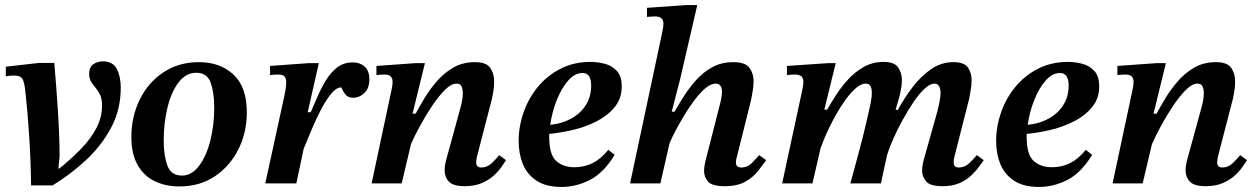

<svg xmlns="http://www.w3.org/2000/svg" viewBox="-20 -726 4977 760"><path d="M188 8H103Q102 -84 96 -180.5Q90 -277 80 -368Q76 -403 68 -415Q60 -427 35 -427Q22 -427 3 -424V-462L135 -477H195Q203 -381 209 -291Q215 -201 216 -108L211 -59H215Q262 -97 300.5 -136.5Q339 -176 361.5 -219Q384 -262 384 -308Q384 -335 376 -351Q368 -367 358 -379Q348 -391 340.5 -403Q333 -415 333 -434Q333 -460 349 -471.5Q365 -483 387 -483Q427 -483 442.5 -453Q458 -423 458 -379Q458 -291 419 -219Q380 -147 318.5 -90.5Q257 -34 188 8Z M690 12Q636 12 593 -8.5Q550 -29 525 -72.5Q500 -116 500 -184Q500 -264 533 -331.5Q566 -399 626.5 -439.5Q687 -480 768 -480Q851 -480 904 -431Q957 -382 957 -281Q957 -202 924 -135.5Q891 -69 831 -28.5Q771 12 690 12ZM700 -31Q739 -31 768 -69.5Q797 -108 812.5 -169.5Q828 -231 828 -300Q828 -359 814 -398.5Q800 -438 757 -438Q716 -438 687 -400Q658 -362 643 -300.5Q628 -239 628 -169Q628 -111 642.5 -71Q657 -31 700 -31Z M1153 0H1030L1104 -339Q1107 -353 1110 -370Q1113 -387 1113 -401Q1113 -415 1106.5 -423Q1100 -431 1080 -431Q1072 -431 1060.5 -430Q1049 -429 1049 -429V-465L1201 -476H1242L1198 -282H1210Q1222 -308 1236 -341.5Q1250 -375 1269 -406.5Q1288 -438 1314 -458.5Q1340 -479 1377 -479Q1405 -479 1423.5 -462.5Q1442 -446 1442 -412Q1442 -376 1422 -357.5Q1402 -339 1379 -339Q1359 -339 1349.5 -349.5Q1340 -360 1336 -370Q1332 -380 1330 -380Q1312 -380 1291.5 -355.5Q1271 -331 1251 -293Q1231 -255 1213.5 -213Q1196 -171 1182 -137Z M1820 11Q1774 11 1757 -7Q1740 -25 1740 -52Q1740 -64 1742 -74.5Q1744 -85 1745 -89L1805 -308Q1805 -308 1808.5 -324Q1812 -340 1812 -357Q1812 -373 1807 -384Q1802 -395 1787 -395Q1766 -395 1741 -370Q1716 -345 1690.5 -307Q1665 -269 1643 -228.5Q1621 -188 1607 -156L1570 0H1451L1530 -371Q1530 -371 1532 -381.5Q1534 -392 1534 -402Q1534 -416 1526.5 -423.5Q1519 -431 1501 -431Q1492 -431 1481 -430Q1470 -429 1470 -429V-465L1624 -476H1662L1613 -276H1625Q1638 -300 1658.5 -334.5Q1679 -369 1707.5 -402.5Q1736 -436 1773.5 -458Q1811 -480 1860 -480Q1905 -480 1920.5 -457.5Q1936 -435 1936 -404Q1936 -383 1933 -365Q1930 -347 1927 -334L1868 -106Q1868 -106 1866.5 -98.5Q1865 -91 1865 -83Q1865 -63 1885 -63Q1909 -63 1927 -80.5Q1945 -98 1956 -112L1983 -92Q1977 -83 1965.5 -66Q1954 -49 1935 -31.5Q1916 -14 1887.5 -1.5Q1859 11 1820 11Z M2203 14Q2141 14 2103.5 -11Q2066 -36 2049.5 -77Q2033 -118 2033 -168Q2033 -225 2052.5 -281Q2072 -337 2109 -382Q2146 -427 2199 -454Q2252 -481 2318 -481Q2344 -481 2372.5 -474Q2401 -467 2421 -446Q2441 -425 2441 -384Q2441 -336 2413 -302Q2385 -268 2341 -245.5Q2297 -223 2247 -211.5Q2197 -200 2154 -196Q2154 -190 2154 -183Q2154 -114 2181.5 -89Q2209 -64 2254 -64Q2293 -64 2326 -80.5Q2359 -97 2388 -133L2413 -113Q2369 -41 2314.5 -13.5Q2260 14 2203 14ZM2158 -232Q2203 -236 2240 -256Q2277 -276 2298.5 -309.5Q2320 -343 2320 -387Q2320 -411 2312 -424Q2304 -437 2285 -437Q2255 -437 2228.5 -406.5Q2202 -376 2183.5 -329Q2165 -282 2158 -232Z M2849 11Q2798 11 2782.5 -7.5Q2767 -26 2767 -48Q2767 -61 2769.5 -74Q2772 -87 2773 -91L2831 -318Q2831 -318 2834.5 -333.5Q2838 -349 2838 -363Q2838 -377 2832 -386Q2826 -395 2813 -395Q2794 -395 2772.5 -377Q2751 -359 2729.5 -330.5Q2708 -302 2688.5 -269.5Q2669 -237 2653.5 -207.5Q2638 -178 2630 -158L2594 0H2474L2602 -601Q2602 -601 2604 -612Q2606 -623 2606 -633Q2606 -661 2572 -661Q2563 -661 2552 -660Q2541 -659 2541 -659V-695L2697 -706H2740L2673 -416L2639 -284H2650Q2665 -310 2686 -343.5Q2707 -377 2735 -408.5Q2763 -440 2799.5 -460Q2836 -480 2882 -480Q2931 -480 2947 -457Q2963 -434 2963 -405Q2963 -385 2959 -363Q2955 -341 2953 -330L2897 -106Q2897 -106 2895 -98.5Q2893 -91 2893 -83Q2893 -63 2914 -63Q2939 -63 2957 -81.5Q2975 -100 2985 -112L3013 -92Q3000 -74 2981 -49.5Q2962 -25 2930.5 -7Q2899 11 2849 11Z M3711 11Q3662 11 3646 -8Q3630 -27 3630 -50Q3630 -61 3632 -72.5Q3634 -84 3635 -88L3687 -273Q3692 -290 3697.5 -316Q3703 -342 3703 -359Q3703 -373 3697.5 -384Q3692 -395 3679 -395Q3662 -395 3640.5 -375.5Q3619 -356 3597 -323.5Q3575 -291 3554 -253Q3533 -215 3516.5 -178Q3500 -141 3491 -111L3467 0H3346Q3362 -59 3373.5 -101Q3385 -143 3393.5 -176.5Q3402 -210 3409.5 -242.5Q3417 -275 3426 -316Q3426 -317 3428.5 -331Q3431 -345 3431 -359Q3431 -374 3426 -384.5Q3421 -395 3407 -395Q3386 -395 3361.5 -371.5Q3337 -348 3312 -309.5Q3287 -271 3265 -226Q3243 -181 3228 -139L3196 0H3076L3156 -371Q3156 -371 3158 -382Q3160 -393 3160 -403Q3160 -416 3152.5 -423.5Q3145 -431 3126 -431Q3118 -431 3106.5 -430Q3095 -429 3095 -429V-465L3257 -476H3288L3243 -292H3254Q3269 -318 3289.5 -350Q3310 -382 3337.5 -412Q3365 -442 3400 -461.5Q3435 -481 3477 -481Q3521 -481 3535.5 -458.5Q3550 -436 3550 -410Q3550 -390 3546 -370Q3542 -350 3541 -347L3525 -291H3534Q3560 -339 3593 -382Q3626 -425 3666 -452.5Q3706 -480 3754 -480Q3797 -480 3811.5 -458.5Q3826 -437 3826 -409Q3826 -388 3821.5 -365Q3817 -342 3816 -334L3758 -106Q3758 -106 3756.5 -98.5Q3755 -91 3755 -83Q3755 -63 3775 -63Q3799 -63 3817 -80.5Q3835 -98 3847 -112L3874 -92Q3867 -83 3855 -66Q3843 -49 3824 -31Q3805 -13 3777.5 -1Q3750 11 3711 11Z M4093 14Q4031 14 3993.5 -11Q3956 -36 3939.5 -77Q3923 -118 3923 -168Q3923 -225 3942.5 -281Q3962 -337 3999 -382Q4036 -427 4089 -454Q4142 -481 4208 -481Q4234 -481 4262.5 -474Q4291 -467 4311 -446Q4331 -425 4331 -384Q4331 -336 4303 -302Q4275 -268 4231 -245.5Q4187 -223 4137 -211.5Q4087 -200 4044 -196Q4044 -190 4044 -183Q4044 -114 4071.5 -89Q4099 -64 4144 -64Q4183 -64 4216 -80.5Q4249 -97 4278 -133L4303 -113Q4259 -41 4204.5 -13.5Q4150 14 4093 14ZM4048 -232Q4093 -236 4130 -256Q4167 -276 4188.5 -309.5Q4210 -343 4210 -387Q4210 -411 4202 -424Q4194 -437 4175 -437Q4145 -437 4118.5 -406.5Q4092 -376 4073.5 -329Q4055 -282 4048 -232Z M4753 11Q4707 11 4690 -7Q4673 -25 4673 -52Q4673 -64 4675 -74.5Q4677 -85 4678 -89L4738 -308Q4738 -308 4741.5 -324Q4745 -340 4745 -357Q4745 -373 4740 -384Q4735 -395 4720 -395Q4699 -395 4674 -370Q4649 -345 4623.5 -307Q4598 -269 4576 -228.5Q4554 -188 4540 -156L4503 0H4384L4463 -371Q4463 -371 4465 -381.5Q4467 -392 4467 -402Q4467 -416 4459.5 -423.5Q4452 -431 4434 -431Q4425 -431 4414 -430Q4403 -429 4403 -429V-465L4557 -476H4595L4546 -276H4558Q4571 -300 4591.5 -334.5Q4612 -369 4640.5 -402.5Q4669 -436 4706.5 -458Q4744 -480 4793 -480Q4838 -480 4853.5 -457.5Q4869 -435 4869 -404Q4869 -383 4866 -365Q4863 -347 4860 -334L4801 -106Q4801 -106 4799.5 -98.5Q4798 -91 4798 -83Q4798 -63 4818 -63Q4842 -63 4860 -80.5Q4878 -98 4889 -112L4916 -92Q4910 -83 4898.5 -66Q4887 -49 4868 -31.5Q4849 -14 4820.5 -1.5Q4792 11 4753 11Z"/></svg>

Font: STIX Two Text SemiBold
Style: Italic
Weight: 600
Italic angle: -12°
Designer: Ross Mills, John Hudson & Paul Hanslow, Tiro Typeworks Ltd; with prior portions MicroPress Inc. and Coen Hoffman, Elsevi
Foundry: Tiro Typeworks Ltd
Version: Version 2.13 b171